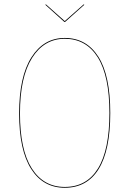

<svg xmlns="http://www.w3.org/2000/svg" viewBox="-20 -867 604 896"><path d="M370.6 -846.7 373.5 -844.7 283.7 -764.6H280.3L191.4 -844.7L194.3 -846.7L282.2 -768.6ZM282.2 -689.9Q383.3 -689.9 439 -602.3Q494.6 -514.6 494.6 -339.8Q494.6 -165.5 440.4 -78.1Q386.2 9.3 282.2 9.3Q181.6 9.3 125.5 -78.4Q69.3 -166 69.3 -337.9Q69.3 -509.3 126.7 -599.6Q184.1 -689.9 282.2 -689.9ZM282.2 -686Q186 -686 129.6 -596.7Q73.2 -507.3 73.2 -337.9Q73.2 -168 128.2 -81.3Q183.1 5.4 282.2 5.4Q384.3 5.4 437.5 -81.1Q490.7 -167.5 490.7 -339.8Q490.7 -512.7 436.3 -599.4Q381.8 -686 282.2 -686Z"/></svg>

Font: Fira Sans Compressed Four
Style: Regular
Weight: 100
Width: 1
Designer: Carrois Corporate & Edenspiekermann AG
Foundry: Carrois Corporate GbR & Edenspiekermann AG
Version: Version 4.203;PS 004.203;hotconv 1.0.88;makeotf.lib2.5.64775